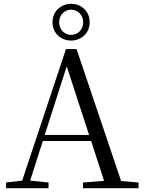

<svg xmlns="http://www.w3.org/2000/svg" viewBox="-20 -993 758 1013"><path d="M355 -779C407 -779 453 -816 453 -876C453 -936 407 -973 355 -973C304 -973 257 -935 257 -876C257 -815 304 -779 355 -779ZM355 -809C318 -809 292 -839 292 -876C292 -911 318 -942 355 -942C393 -942 419 -911 419 -876C419 -839 393 -809 355 -809ZM332 -643 450 -281H216ZM418 0H711V-30L619 -38L384 -734H328L97 -40L12 -30V0H236V-30L139 -40L206 -249H461L529 -39L418 -30Z"/></svg>

Font: Noto Serif CJK TC
Style: Regular
Weight: 400
Designer: Ryoko NISHIZUKA 西塚涼子 (kana & ideographs); Frank Grießhammer (Latin, Greek & Cyrillic); Wenlong ZHANG 张文龙 (bopomofo); San
Foundry: Adobe
Version: Version 2.001;hotconv 1.1.0;makeotfexe 2.6.0